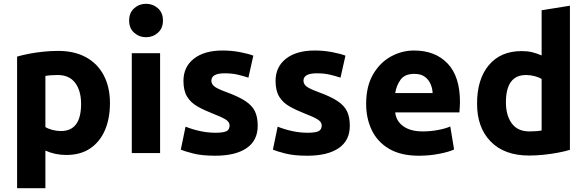

<svg xmlns="http://www.w3.org/2000/svg" viewBox="-20 -806 3091 1011"><path d="M70 185V-508Q97 -516 133.5 -523Q170 -530 209.5 -534Q249 -538 285 -538Q372 -538 433 -504.5Q494 -471 526.5 -409Q559 -347 559 -263Q559 -182 532.5 -120.5Q506 -59 455 -24.5Q404 10 329 10Q270 10 219 -13V185ZM301 -116Q407 -116 407 -259Q407 -328 376 -369.5Q345 -411 284 -411Q244 -411 219 -406V-137Q233 -128 255.5 -122Q278 -116 301 -116Z M674 0V-526H823V0ZM749 -610Q713 -610 686.5 -633.5Q660 -657 660 -698Q660 -739 686.5 -762.5Q713 -786 749 -786Q785 -786 811.5 -762.5Q838 -739 838 -698Q838 -657 811.5 -633.5Q785 -610 749 -610Z M1113 14Q1043 14 996.5 2Q950 -10 932 -18L957 -139Q995 -124 1035 -115.5Q1075 -107 1114 -107Q1155 -107 1172 -115Q1189 -123 1189 -146Q1189 -164 1167 -177.5Q1145 -191 1100 -208Q1054 -226 1019 -246Q984 -266 965 -297.5Q946 -329 946 -380Q946 -454 1001 -497Q1056 -540 1152 -540Q1200 -540 1244 -531.5Q1288 -523 1314 -513L1288 -397Q1262 -406 1231.5 -413Q1201 -420 1163 -420Q1093 -420 1093 -381Q1093 -364 1108 -351.5Q1123 -339 1172 -321Q1238 -297 1273.5 -273Q1309 -249 1323 -218.5Q1337 -188 1337 -144Q1337 -66 1278.5 -26Q1220 14 1113 14Z M1598 14Q1528 14 1481.5 2Q1435 -10 1417 -18L1442 -139Q1480 -124 1520 -115.5Q1560 -107 1599 -107Q1640 -107 1657 -115Q1674 -123 1674 -146Q1674 -164 1652 -177.5Q1630 -191 1585 -208Q1539 -226 1504 -246Q1469 -266 1450 -297.5Q1431 -329 1431 -380Q1431 -454 1486 -497Q1541 -540 1637 -540Q1685 -540 1729 -531.5Q1773 -523 1799 -513L1773 -397Q1747 -406 1716.5 -413Q1686 -420 1648 -420Q1578 -420 1578 -381Q1578 -364 1593 -351.5Q1608 -339 1657 -321Q1723 -297 1758.5 -273Q1794 -249 1808 -218.5Q1822 -188 1822 -144Q1822 -66 1763.5 -26Q1705 14 1598 14Z M2186 14Q2091 14 2029.5 -22Q1968 -58 1938 -120Q1908 -182 1908 -259Q1908 -352 1944.5 -414.5Q1981 -477 2038.5 -508.5Q2096 -540 2160 -540Q2272 -540 2337 -471.5Q2402 -403 2402 -270Q2402 -257 2401 -241.5Q2400 -226 2399 -214H2061Q2066 -168 2104 -141Q2142 -114 2206 -114Q2247 -114 2286.5 -121.5Q2326 -129 2351 -140L2371 -19Q2347 -7 2294.5 3.5Q2242 14 2186 14ZM2061 -316H2258Q2257 -341 2247 -364Q2237 -387 2216.5 -402Q2196 -417 2162 -417Q2111 -417 2089 -386Q2067 -355 2061 -316Z M2766 13Q2636 13 2564 -60.5Q2492 -134 2492 -260Q2492 -389 2554 -463Q2616 -537 2727 -537Q2758 -537 2782.5 -531Q2807 -525 2832 -514V-752L2981 -776V-17Q2955 -9 2918 -2Q2881 5 2841.5 9Q2802 13 2766 13ZM2767 -114Q2807 -114 2832 -119V-390Q2818 -399 2795.5 -405Q2773 -411 2750 -411Q2644 -411 2644 -267Q2644 -198 2675 -156Q2706 -114 2767 -114Z"/></svg>

Font: Ubuntu Sans ExtraBold
Style: Regular
Weight: 800
Designer: Dalton Maag Ltd
Foundry: Dalton Maag Ltd
Version: Version 1.006; ttfautohint (v1.8.4.7-5d5b)